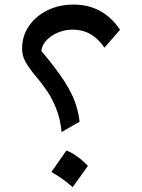

<svg xmlns="http://www.w3.org/2000/svg" viewBox="-20 -795 609 823"><path d="M494.6 -667.5 427.7 -590.8Q375.5 -668 292 -668Q258.3 -668 228.5 -655.5Q198.7 -643.1 179.2 -622.3Q159.7 -601.6 157.2 -576.7L192.9 -533.2Q235.4 -479.5 261.2 -438.2Q287.1 -397 301.3 -358.4Q315.4 -319.8 321.3 -273.4L244.1 -229Q238.3 -286.1 220.9 -329.6Q203.6 -373 180.2 -407.2Q156.7 -441.4 131.8 -470.2Q105 -502 89.8 -528.8Q74.7 -555.7 74.7 -585.9Q74.7 -641.1 104.2 -683.8Q133.8 -726.6 183.8 -751Q233.9 -775.4 294.9 -775.4Q421.9 -775.4 494.6 -667.5ZM264.6 -149.9Q308.6 -133.3 356.9 -84L291.5 7.3Q247.6 -31.7 200.2 -57.6Z"/></svg>

Font: Pinar DS4-Medium
Style: Regular
Weight: 500
Designer: Amin Abedi
Version: Version 2.000